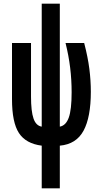

<svg xmlns="http://www.w3.org/2000/svg" viewBox="-20 -780 540 1040"><path d="M206 9Q120 -2 82.5 -59.5Q45 -117 45 -243V-547H148V-257Q148 -177 161.5 -138Q175 -99 206 -94V-760H304V-94Q337 -100 352.5 -143Q368 -186 368 -280Q368 -348 360 -413.5Q352 -479 335 -547H436Q456 -470 464 -407Q472 -344 472 -283Q472 -145 432.5 -72Q393 1 304 9V240H206Z"/></svg>

Font: Noto Sans Mono ExtraCondensed
Style: Bold
Weight: 700
Width: 2
Designer: Monotype Design Team
Foundry: Monotype Imaging Inc.
Version: Version 2.014